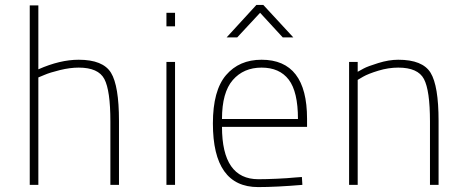

<svg xmlns="http://www.w3.org/2000/svg" viewBox="-20 -752 1902 781"><path d="M136 0H101V-730H136V-470Q224 -509 300 -509Q399 -509 431.5 -456Q464 -403 464 -260V0H429V-258Q429 -384 404.5 -430.5Q380 -477 300 -477Q265 -477 224 -467Q183 -457 160 -447L136 -437Z M657 0V-500H692V0ZM657 -645V-700H692V-645Z M1031 -23Q1062 -23 1106.5 -25Q1151 -27 1180 -30L1208 -32L1210 0Q1103 9 1030 9Q846 9 846 -250Q846 -384 899.5 -446.5Q953 -509 1044 -509Q1229 -509 1229 -269V-236H883Q883 -23 1031 -23ZM883 -268H1192Q1192 -379 1154.5 -428Q1117 -477 1044 -477Q971 -477 927 -426.5Q883 -376 883 -268ZM902 -600 1023 -732H1051L1173 -600H1130L1038 -700L945 -600Z M1435 0H1400V-500H1435V-460Q1444 -465 1459.5 -473.5Q1475 -482 1518.5 -495.5Q1562 -509 1600 -509Q1699 -509 1731.5 -456Q1764 -403 1764 -260V0H1729V-258Q1729 -384 1704.5 -430.5Q1680 -477 1600 -477Q1560 -477 1519 -464.5Q1478 -452 1457 -440L1435 -427Z"/></svg>

Font: TypoPRO Titillium Maps
Style: 1 wt
Weight: 100
Designer: Campivisivi
Foundry: Accademia di Belle Arti di Urbino and students of MA course of Visual design
Version: Version 001.001